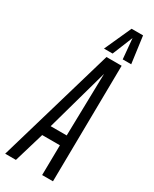

<svg xmlns="http://www.w3.org/2000/svg" viewBox="-259 -956 808 1010"><g transform="rotate(30 144.5 -451.0)"><path d="M-29.6 0 177.6 -706.9H269.7L260.7 0H194.9L197.6 -182.3H90L35.6 0ZM105.3 -245H202.6L211 -623.9ZM144.1 -738.8 217.7 -901.7H287.4L309.4 -738.8H257.8L246.5 -861.8L196.4 -738.8Z"/></g></svg>

Font: Georama
Style: Italic
Weight: 400
Width: 2
Italic angle: -9°
Designer: Jean-Baptiste Levee
Foundry: Production Type
Version: Version 1.000